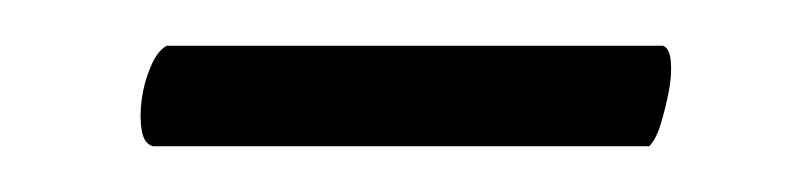

<svg xmlns="http://www.w3.org/2000/svg" viewBox="-20 -567 355 84"><path d="M270 -547Q273 -546 273.5 -540Q274 -534 272.5 -526.5Q271 -519 269 -512.5Q267 -506 264 -503H47Q43 -504 42 -510Q41 -516 42 -523.5Q43 -531 46 -538Q49 -545 53 -547Z"/></svg>

Font: Vermiglione Medium
Style: Regular
Weight: 500
Version: Version 1.000